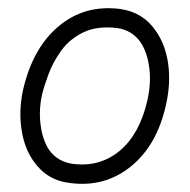

<svg xmlns="http://www.w3.org/2000/svg" viewBox="-20 -439 466 472"><path d="M153 11Q96 5 63 -42Q40 -74 33 -120Q26 -166 36 -215Q59 -319 123 -373.5Q187 -428 275 -417Q332 -409 363 -363Q387 -329 393.5 -281.5Q400 -234 388 -181Q366 -82 302 -30Q238 22 153 11ZM160 -36Q226 -28 274.5 -68.5Q323 -109 342 -191Q352 -234 347 -272.5Q342 -311 325 -336Q304 -365 268 -370Q219 -376 185 -359.5Q151 -343 130.5 -314.5Q110 -286 99 -256Q88 -226 83 -205Q75 -167 80 -130.5Q85 -94 101 -70Q122 -41 160 -36Z"/></svg>

Font: Kurewa Gothic CJK TC Regular
Style: Regular
Weight: 400
Designer: Max Yao
Foundry: Max-Everyday
Version: Version 1.071; ttfautohint (v1.8.3)